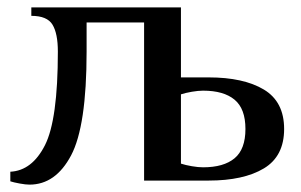

<svg xmlns="http://www.w3.org/2000/svg" viewBox="-20 -490 818 521"><path d="M8 2V-24Q67 -27 102 -96Q137 -165 137 -350Q137 -399 122.5 -423Q108 -447 65 -447V-470H471V-280H546Q641 -280 696 -247Q751 -214 751 -140Q751 -66 696 -33Q641 0 546 0H371V-429H215V-350Q215 -148 173 -68.5Q131 11 60 11Q50 11 33.5 8Q17 5 8 2ZM646 -140Q646 -195 616.5 -219.5Q587 -244 531 -244Q518 -244 500.5 -241Q483 -238 471 -234V-46Q483 -42 500.5 -39Q518 -36 531 -36Q587 -36 616.5 -60.5Q646 -85 646 -140Z"/></svg>

Font: El Messiri Medium
Style: Regular
Weight: 500
Designer: Mohamed Gaber
Foundry: Kief Type Foundry
Version: Version 2.007